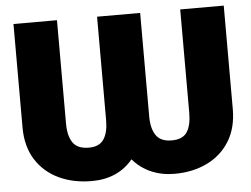

<svg xmlns="http://www.w3.org/2000/svg" viewBox="-52 -793 1135 867"><g transform="rotate(-5 515.5 -359.5)"><path d="M39.1 -258.8V-727.5H236.3V-258.8Q236.3 -203.1 257.3 -172.4Q278.3 -141.6 330.1 -141.6Q377 -141.6 397.5 -171.9Q418 -202.1 418 -258.8V-727.5H613.3V-258.8Q613.3 -202.1 634.8 -171.9Q656.2 -141.6 705.1 -141.6Q755.4 -141.6 775.1 -171.9Q794.9 -202.1 794.9 -258.8V-727.5H992.2V-258.8Q992.2 -172.9 954.8 -112.8Q917.5 -52.7 852.5 -21.5Q787.6 9.8 705.1 9.8Q647.5 9.8 599.1 -11.2Q550.8 -32.2 516.6 -72.3Q448.7 9.8 330.1 9.8Q246.1 9.8 180.4 -21.5Q114.7 -52.7 76.9 -112.8Q39.1 -172.9 39.1 -258.8Z"/></g></svg>

Font: Inter Display Black
Style: Regular
Weight: 900
Designer: Rasmus Andersson
Foundry: rsms
Version: Version 4.000;git-a52131595